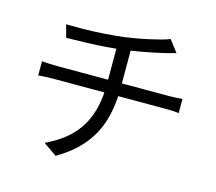

<svg xmlns="http://www.w3.org/2000/svg" viewBox="-112 -908 1224 1089"><g transform="rotate(15 500.0 -363.5)"><path d="M166 -695Q204 -694 262.5 -694.5Q321 -695 385 -699.5Q449 -704 502 -710Q536 -715 573.5 -721.5Q611 -728 646.5 -736Q682 -744 712 -752Q742 -760 760 -768L813 -699Q796 -695 782 -691Q768 -687 757 -684Q728 -677 689.5 -669Q651 -661 608.5 -653.5Q566 -646 525 -641Q470 -633 408.5 -629Q347 -625 289 -623.5Q231 -622 186 -621ZM222 -14Q308 -54 364.5 -110Q421 -166 449 -244Q477 -322 477 -425Q477 -425 477 -453.5Q477 -482 477 -532.5Q477 -583 477 -652L558 -663Q558 -639 558 -608.5Q558 -578 558 -545.5Q558 -513 558 -486Q558 -459 558 -442.5Q558 -426 558 -426Q558 -320 532.5 -234.5Q507 -149 450.5 -81Q394 -13 301 41ZM88 -457Q105 -456 129 -454.5Q153 -453 176 -453Q190 -453 229 -453Q268 -453 323.5 -453Q379 -453 442.5 -453Q506 -453 569.5 -453Q633 -453 688 -453Q743 -453 782 -453Q821 -453 834 -453Q845 -453 859.5 -453.5Q874 -454 888.5 -455Q903 -456 913 -457V-374Q897 -376 876 -377Q855 -378 836 -378Q823 -378 784.5 -378Q746 -378 690.5 -378Q635 -378 571.5 -378Q508 -378 444 -378Q380 -378 324 -378Q268 -378 229.5 -378Q191 -378 178 -378Q154 -378 130.5 -377Q107 -376 88 -374Z"/></g></svg>

Font: Noto Sans JP Thin
Style: Regular
Weight: 400
Version: Version 2.004-H2;hotconv 1.0.118;makeotfexe 2.5.65603